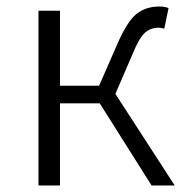

<svg xmlns="http://www.w3.org/2000/svg" viewBox="-20 -569 574 589"><path d="M164 -536V-306H284L340 -434Q370 -503 398.5 -526Q427 -549 469 -549Q487 -549 497 -544L484 -481Q482 -482 480 -482Q472 -484 467 -484Q442 -484 424.5 -468.5Q407 -453 387 -404L334 -281L516 0H445L286 -252H164V0H98V-536Z"/></svg>

Font: 寒蝉端黑体 Light
Style: Regular
Weight: 300
Designer: ChillDuanSans {Warren2060}; 
Source Han Sans {Ryoko NISHIZUKA 西塚涼子 (kana, bopomofo & ideographs); Paul D. Hunt (Latin, G
Foundry: ChillType&Adobe
Version: Version 1.300;Glyphs 3.3 (3306)